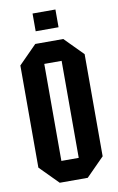

<svg xmlns="http://www.w3.org/2000/svg" viewBox="-94 -905 589 959"><g transform="rotate(-10 200.0 -426.0)"><path d="M37 -91V-609L129 -702H271L363 -609V-91L271 2H129ZM156 -596V-104H244V-596ZM142 -764V-854H258V-764Z"/></g></svg>

Font: Tektur Condensed Medium
Style: Regular
Weight: 500
Width: 3
Designer: Adam Jagosz
Foundry: Adam Jagosz
Version: Version 1.005;gftools[0.9.30]